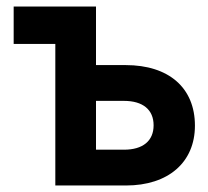

<svg xmlns="http://www.w3.org/2000/svg" viewBox="-20 -570 640 590"><path d="M150 0H367C497 0 579 -71 579 -184C579 -300 499 -370 366 -370H275V-550H22V-435H150ZM275 -110V-260H361C419 -260 452 -233 452 -185C452 -137 419 -110 361 -110Z"/></svg>

Font: JetBrains Mono
Style: Bold
Weight: 558
Monospace: yes
Designer: Philipp Nurullin, Konstantin Bulenkov
Foundry: JetBrains
Version: Version 2.305